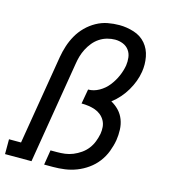

<svg xmlns="http://www.w3.org/2000/svg" viewBox="-120 -834 831 925"><g transform="rotate(15 295.0 -371.5)"><path d="M-10 0V-74H50L124 -520Q129 -549 138 -577Q147 -605 162 -631.5Q177 -658 199 -680Q221 -702 248 -717Q275 -732 304 -737.5Q333 -743 362 -743Q399 -743 435 -731.5Q471 -720 494 -693Q517 -666 524 -628.5Q531 -591 525 -554Q521 -529 512 -505Q503 -481 489.5 -458Q476 -435 458.5 -415Q441 -395 419 -378Q441 -366 458 -348Q475 -330 484 -306.5Q493 -283 494 -256.5Q495 -230 491 -204Q486 -175 475 -146Q464 -117 445 -92Q426 -67 400 -48.5Q374 -30 345.5 -19Q317 -8 287.5 -4Q258 0 229 0H185L197 -74H229Q249 -74 269 -76.5Q289 -79 308.5 -87Q328 -95 346 -107.5Q364 -120 377 -137Q390 -154 397.5 -173.5Q405 -193 409 -213Q412 -231 410.5 -248Q409 -265 401 -279.5Q393 -294 380 -304.5Q367 -315 351.5 -320.5Q336 -326 318.5 -328.5Q301 -331 283 -331L296 -404Q324 -404 350.5 -419Q377 -434 395.5 -457.5Q414 -481 426 -508Q438 -535 443 -563Q446 -583 443.5 -603.5Q441 -624 429.5 -639.5Q418 -655 399.5 -662.5Q381 -670 360 -670Q341 -670 321 -664.5Q301 -659 283.5 -647.5Q266 -636 252.5 -619.5Q239 -603 229.5 -584.5Q220 -566 214.5 -547Q209 -528 206 -508L122 0Z"/></g></svg>

Font: Iosevka Etoile Oblique
Style: Regular
Weight: 400
Italic angle: -9°
Designer: Belleve Invis
Foundry: Belleve Invis
Version: Version 15.5.2; ttfautohint (v1.8.4)